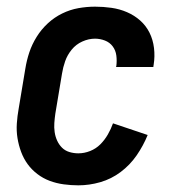

<svg xmlns="http://www.w3.org/2000/svg" viewBox="-20 -548 540 576"><path d="M215 8Q193 8 171 5Q149 2 129 -5.5Q109 -13 92 -26Q75 -39 63 -55.5Q51 -72 43.5 -92Q36 -112 32.5 -133.5Q29 -155 30.5 -177.5Q32 -200 36 -222L56 -342Q60 -367 68 -391Q76 -415 90 -437.5Q104 -460 123.5 -478Q143 -496 166.5 -507.5Q190 -519 215 -523.5Q240 -528 265 -528Q290 -528 314.5 -524.5Q339 -521 361 -511.5Q383 -502 400.5 -486.5Q418 -471 428.5 -450Q439 -429 442 -404Q445 -379 441 -354Q441 -353 440.5 -351Q440 -349 440 -347H328Q328 -348 328.5 -348.5Q329 -349 329 -350Q331 -366 329 -381.5Q327 -397 318 -409Q309 -421 294.5 -426.5Q280 -432 265 -432Q246 -432 227 -423.5Q208 -415 195 -399Q182 -383 175.5 -364.5Q169 -346 166 -327L146 -207Q144 -193 143 -179Q142 -165 144 -151.5Q146 -138 151.5 -126Q157 -114 166 -105Q175 -96 188 -92Q201 -88 215 -88Q233 -88 250.5 -95Q268 -102 281 -115Q294 -128 303.5 -144.5Q313 -161 319 -178L423 -143Q410 -111 390 -82Q370 -53 342 -32Q314 -11 281 -1.5Q248 8 215 8Z"/></svg>

Font: Iosevka Gothic
Style: Bold Italic
Weight: 700
Italic angle: -9°
Monospace: yes
Designer: Belleve Invis
Foundry: Belleve Invis
Version: Version 15.5.1; ttfautohint (v1.8.4)